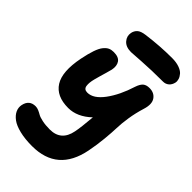

<svg xmlns="http://www.w3.org/2000/svg" viewBox="-296 -820 1203 1203"><g transform="rotate(45 305.5 -218.5)"><path d="M266.1 -567.9Q220.2 -567.9 197.5 -593.8Q174.8 -619.6 181.2 -652.8Q185.5 -674.8 201.4 -689.5Q217.3 -704.1 254.9 -709Q368.2 -724.1 474.1 -724.1Q511.2 -724.1 538.3 -714.6Q565.4 -705.1 578.4 -690.2Q591.3 -675.3 596.2 -659.7Q601.1 -644 598.1 -629.9Q592.8 -606.4 576.9 -592.8Q561 -579.1 538.1 -579.1Q436.5 -579.1 352.5 -573.5Q268.6 -567.9 266.1 -567.9ZM244.1 287.1Q181.2 287.1 133.3 275.4Q85.4 263.7 59.3 244.1Q33.2 224.6 22.2 200.9Q11.2 177.2 16.1 151.9Q27.8 94.2 84 94.2Q97.7 94.2 112.1 100.6Q126.5 106.9 139.2 114.5Q151.9 122.1 180.9 128.4Q210 134.8 249 134.8Q349.1 134.8 369.1 30.8Q377.9 -12.2 386.2 -109.9Q314.5 -42 234.9 -42Q130.9 -42 88.1 -109.4Q45.4 -176.8 73.2 -316.9Q84 -370.6 96.2 -406Q108.4 -441.4 123.5 -460Q138.7 -478.5 154.1 -485.4Q169.4 -492.2 189.9 -492.2Q233.9 -492.2 250.2 -468.3Q266.6 -444.3 258.8 -405.8Q254.9 -389.6 248 -366.2Q241.2 -342.8 235.8 -324.5Q230.5 -306.2 225.1 -285.4Q219.7 -264.6 218.3 -249.5Q216.8 -234.4 218.8 -221.2Q220.7 -208 229 -201.4Q237.3 -194.8 252 -194.8Q305.7 -194.8 356 -262.9Q406.2 -331.1 438 -433.1Q448.7 -464.8 464.1 -478Q479.5 -491.2 507.8 -491.2Q549.8 -491.2 570.8 -460.7Q591.8 -430.2 574.2 -374Q556.6 -316.9 548.3 -262.5Q540 -208 539.1 -168.7Q538.1 -129.4 532.2 -68.1Q526.4 -6.8 514.2 55.2Q468.8 287.1 244.1 287.1Z"/></g></svg>

Font: Shantell Sans Bouncy
Style: Bold Italic
Weight: 700
Italic angle: -11.31°
Designer: Stephen Nixon, Anya Danilova, Shantell Martin
Foundry: Arrow Type
Version: Version 1.006;[9816181b4]